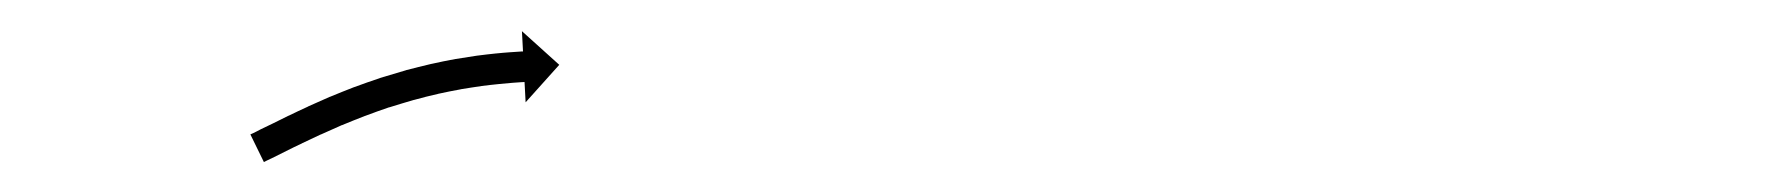

<svg xmlns="http://www.w3.org/2000/svg" viewBox="-20 -600 1150 125"><path d="M144.8 -513.3C144.2 -513 143.6 -512.8 143 -512.5L151.8 -494.5C152.4 -494.8 153 -495.1 153.6 -495.4L153.6 -495.4L153.6 -495.4C155.3 -496.2 156.9 -497 158.6 -497.8C161.2 -499.1 163.8 -500.4 166.4 -501.7L166.4 -501.7L166.4 -501.7C169.8 -503.4 173.2 -505.1 176.7 -506.7C176.7 -506.7 176.7 -506.7 176.6 -506.7C176.6 -506.7 176.6 -506.7 176.6 -506.7C180.7 -508.7 184.8 -510.6 188.9 -512.5C188.9 -512.5 188.9 -512.5 188.8 -512.5C188.8 -512.5 188.8 -512.4 188.8 -512.4C193.4 -514.5 198.1 -516.6 202.7 -518.6C202.7 -518.6 202.7 -518.6 202.7 -518.6C202.6 -518.5 202.6 -518.5 202.6 -518.5C207.6 -520.6 212.7 -522.6 217.8 -524.6C217.8 -524.6 217.7 -524.6 217.7 -524.6C217.7 -524.6 217.6 -524.5 217.6 -524.5C222.9 -526.5 228.2 -528.4 233.5 -530.2C233.5 -530.2 233.5 -530.1 233.5 -530.1C233.4 -530.1 233.4 -530.1 233.4 -530.1C238.8 -531.8 244.2 -533.4 249.6 -535C249.6 -535 249.5 -535 249.5 -535C249.5 -535 249.4 -534.9 249.4 -534.9C254.7 -536.4 260 -537.7 265.3 -538.9C265.3 -538.9 265.3 -538.9 265.2 -538.9C265.2 -538.9 265.2 -538.9 265.2 -538.9C270.2 -540 275.2 -541 280.2 -541.9C280.2 -541.9 280.2 -541.9 280.1 -541.9C280.1 -541.9 280 -541.9 280 -541.9C284.6 -542.6 289.1 -543.4 293.6 -544C293.6 -544 293.6 -544 293.6 -544C293.5 -544 293.5 -544 293.5 -544C297.3 -544.5 301.2 -544.9 305 -545.3C305 -545.3 305 -545.3 305 -545.3C304.9 -545.3 304.9 -545.3 304.9 -545.3C307.9 -545.6 310.9 -545.9 313.8 -546.1C313.8 -546.1 313.8 -546.1 313.8 -546.1C313.8 -546.1 313.8 -546.1 313.8 -546.1C315.7 -546.2 317.6 -546.4 319.5 -546.5L319.5 -546.5L319.5 -546.5C320.2 -546.5 320.8 -546.5 321.5 -546.6L322.2 -533.4L344.1 -557.8L319.8 -579.7L320.5 -566.5C319.8 -566.5 319.1 -566.5 318.4 -566.4L318.4 -566.4L318.3 -566.4C316.3 -566.3 314.4 -566.2 312.4 -566C312.4 -566 312.3 -566 312.3 -566C312.3 -566 312.3 -566 312.3 -566C309.2 -565.8 306.1 -565.5 303 -565.2C303 -565.2 303 -565.2 303 -565.2C303 -565.2 302.9 -565.2 302.9 -565.2C298.9 -564.8 294.9 -564.3 290.9 -563.8C290.9 -563.8 290.9 -563.8 290.9 -563.8C290.8 -563.8 290.8 -563.8 290.8 -563.8C286.1 -563.1 281.4 -562.4 276.7 -561.6C276.7 -561.6 276.7 -561.6 276.6 -561.6C276.6 -561.6 276.6 -561.6 276.6 -561.6C271.3 -560.6 266.1 -559.6 260.9 -558.4C260.9 -558.4 260.9 -558.4 260.9 -558.4C260.8 -558.4 260.8 -558.4 260.8 -558.4C255.3 -557.1 249.7 -555.7 244.3 -554.3C244.3 -554.3 244.2 -554.3 244.2 -554.2C244.1 -554.2 244.1 -554.2 244.1 -554.2C238.5 -552.6 232.9 -550.9 227.3 -549.2C227.3 -549.2 227.3 -549.1 227.2 -549.1C227.2 -549.1 227.2 -549.1 227.2 -549.1C221.6 -547.3 216.2 -545.3 210.7 -543.3C210.7 -543.3 210.7 -543.3 210.6 -543.3C210.6 -543.3 210.6 -543.3 210.6 -543.3C205.3 -541.2 200.1 -539.2 194.9 -537C194.9 -537 194.9 -537 194.9 -537C194.9 -537 194.8 -537 194.8 -537C190.1 -534.9 185.3 -532.8 180.6 -530.7C180.6 -530.7 180.5 -530.7 180.5 -530.6C180.5 -530.6 180.5 -530.6 180.5 -530.6C176.3 -528.7 172.1 -526.7 168 -524.7C168 -524.7 168 -524.7 168 -524.7C167.9 -524.7 167.9 -524.7 167.9 -524.7C164.5 -523 161 -521.3 157.6 -519.6L157.6 -519.6L157.6 -519.6C155 -518.3 152.3 -517.1 149.7 -515.8C148.1 -514.9 146.4 -514.1 144.8 -513.3L144.8 -513.3Z"/></svg>

Font: FRB American Cursive Just Arrows Semibold
Style: Italic
Weight: 600
Italic angle: -25°
Version: Version 2.0;Modular Font Editor K font №1